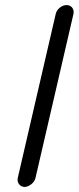

<svg xmlns="http://www.w3.org/2000/svg" viewBox="-20 -704 311 758"><path d="M120 -1 270 -649C274 -668 262 -684 243 -684C224 -684 204 -668 200 -649L50 -1C46 17 59 34 77 34C95 34 116 17 120 -1Z"/></svg>

Font: Electronic
Style: BdIt
Weight: 700
Version: Version 1.011